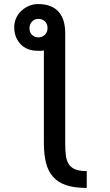

<svg xmlns="http://www.w3.org/2000/svg" viewBox="-20 -727 540 945"><path d="M407 198Q345 198 304.5 184Q264 170 240 142Q216 114 206 73Q196 32 196 -22V-479Q188 -477 181 -477Q174 -477 167 -477Q111 -477 80.5 -510.5Q50 -544 50 -593Q50 -618 60 -639Q70 -660 86.5 -675Q103 -690 124 -698.5Q145 -707 166 -707Q204 -707 230 -696Q256 -685 271.5 -665.5Q287 -646 294 -620.5Q301 -595 301 -565V-22Q301 11 304 36.5Q307 62 317.5 79.5Q328 97 349 106Q370 115 407 115ZM137 -556Q150 -543 169 -543Q187 -543 200.5 -555.5Q214 -568 214 -589Q214 -609 201.5 -621.5Q189 -634 169 -634Q149 -634 137 -620Q125 -606 125 -588Q125 -580 127.5 -571.5Q130 -563 137 -556Z"/></svg>

Font: D2Coding ligature
Style: Bold
Weight: 700
Monospace: yes
Designer: Yong-Rak Park; Jeong-Hwan Yoon; Sang-Min Lee;
Foundry: NHN Corporation
Version: Version 1.3.2; Build 20180524